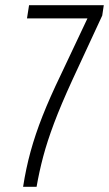

<svg xmlns="http://www.w3.org/2000/svg" viewBox="-20 -720 420 740"><path d="M69 0Q80 -71 98 -136.5Q116 -202 144 -273Q172 -344 214 -431L317 -649H84L92 -700H380L374 -660L259 -412Q215 -316 188.5 -245.5Q162 -175 146.5 -116.5Q131 -58 121 0Z"/></svg>

Font: Georama Condensed Light
Style: Italic
Weight: 300
Width: 3
Italic angle: -9°
Designer: Jean-Baptiste Levee
Foundry: Production Type
Version: Version 1.000